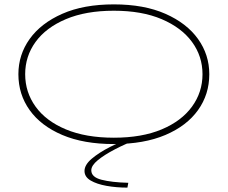

<svg xmlns="http://www.w3.org/2000/svg" viewBox="-20 -647 1040 877"><path d="M500 11Q362 11 264.5 -30.5Q167 -72 115.5 -144Q64 -216 64 -308Q64 -397 115.5 -469Q167 -541 264.5 -584Q362 -627 500 -627Q638 -627 735.5 -584Q833 -541 884.5 -469Q936 -397 936 -308Q936 -216 884.5 -144Q833 -72 735.5 -30.5Q638 11 500 11ZM500 -18Q628 -18 718.5 -56Q809 -94 857 -160Q905 -226 905 -308Q905 -390 857 -455.5Q809 -521 718.5 -559.5Q628 -598 500 -598Q372 -598 281 -559.5Q190 -521 142.5 -455.5Q95 -390 95 -308Q95 -226 142.5 -160Q190 -94 281 -56Q372 -18 500 -18ZM566 188 562 210Q512 210 467 202Q422 194 394 177.5Q366 161 366 134Q366 106 399 78Q432 50 483 24Q534 -2 587 -23L606 -10Q553 10 505 35Q457 60 427 84.5Q397 109 397 131Q397 162 443.5 174Q490 186 566 188Z"/></svg>

Font: Inconsolata UltraExpanded ExtraLight
Style: Regular
Weight: 200
Width: 9
Monospace: yes
Designer: Raph Levien, Cyreal, Brenton Simpson
Foundry: Raph Levien, Cyreal, Google
Version: Version 3.001; ttfautohint (v1.8.2.53-6de2)